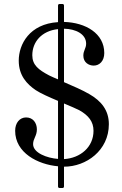

<svg xmlns="http://www.w3.org/2000/svg" viewBox="-20 -822 612 963"><path d="M428 -350C394 -370 345 -391 301 -410V-678C360 -677 412 -651 412 -603C412 -579 398 -569 398 -543C398 -508 426 -493 450 -493C479 -493 503 -516 503 -556C503 -654 410 -709 301 -712V-794C301 -799 298 -802 293 -802H279C274 -802 271 -799 271 -794V-711C128 -702 74 -600 74 -518C74 -443 115 -400 159 -370C183 -354 228 -334 271 -316V-25C216 -29 146 -55 146 -99C146 -127 165 -140 165 -173C165 -205 146 -233 111 -233C79 -233 56 -206 56 -166C56 -55 170 3 271 12V113C271 118 274 121 279 121H293C298 121 301 118 301 113V14H302C412 14 526 -67 526 -199C526 -268 489 -315 428 -350ZM226 -444C173 -472 142 -496 142 -545C142 -611 188 -667 271 -676V-424C254 -431 238 -438 226 -444ZM301 -303C334 -289 363 -277 378 -269C424 -243 449 -212 449 -166C449 -84 383 -29 301 -24Z"/></svg>

Font: Shippori Mincho OTF Medium
Style: Regular
Weight: 500
Designer: FONTDASU
Foundry: FONTDASU / Google Inc. / but / Adobe
Version: Version 3.300;hotconv 1.0.109;makeotfexe 2.5.65596